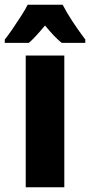

<svg xmlns="http://www.w3.org/2000/svg" viewBox="-57 -786 378 806"><path d="M213 0H51V-553H213ZM206 -766Q240 -701 301 -620V-606H202Q172 -630 132 -679Q88 -626 64 -606H-37V-620Q-23 -637 -4 -665Q15 -693 33 -721Q51 -749 59 -766Z"/></svg>

Font: Noto Sans Gurmukhi UI ExtraCondensed Black
Style: Regular
Weight: 900
Width: 2
Designer: Jelle Bosma - Monotype Design Team
Foundry: Monotype Imaging Inc.
Version: Version 2.004; ttfautohint (v1.8.4.7-5d5b)